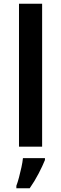

<svg xmlns="http://www.w3.org/2000/svg" viewBox="-20 -780 325 1021"><path d="M204 0H81V-760H204ZM219 71Q207 101 185.5 142.5Q164 184 138 221H67V208Q74 190 81 163.5Q88 137 94 109.5Q100 82 102 61H219Z"/></svg>

Font: Noto Sans New Tai Lue Semibold
Style: Regular
Weight: 400
Designer: Monotype Design Team
Foundry: Monotype Imaging Inc.
Version: Version 2.004; ttfautohint (v1.8.4.7-5d5b)